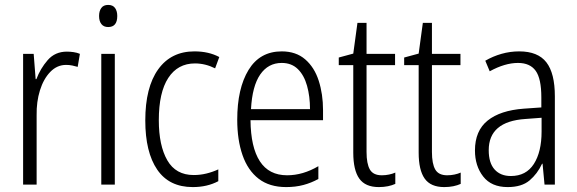

<svg xmlns="http://www.w3.org/2000/svg" viewBox="-20 -751 2348 781"><path d="M252 -541Q265 -541 279 -539Q293 -537 305 -532L296 -479Q286 -482 274 -484.5Q262 -487 249 -487Q212 -487 184.5 -458.5Q157 -430 142.5 -383.5Q128 -337 129 -282V0H74V-532H117L125 -429H128Q144 -472 174 -506.5Q204 -541 252 -541Z M420 -731Q439 -731 448 -718.5Q457 -706 457 -686Q457 -641 420 -641Q402 -641 392.5 -653Q383 -665 383 -686Q383 -706 392 -718.5Q401 -731 420 -731ZM447 -532V0H392V-532Z M764 10Q668 10 619.5 -61Q571 -132 571 -261Q571 -396 623.5 -469Q676 -542 771 -542Q829 -542 872 -519L855 -473Q815 -493 773 -493Q703 -493 664.5 -434Q626 -375 626 -262Q626 -159 660.5 -99Q695 -39 768 -39Q794 -39 819 -45Q844 -51 868 -62V-14Q823 10 764 10Z M1126 -542Q1184 -542 1221.5 -509.5Q1259 -477 1276.5 -422.5Q1294 -368 1294 -303V-262H999Q1000 -152 1037 -95Q1074 -38 1148 -38Q1212 -38 1275 -75V-23Q1246 -7 1214 1.5Q1182 10 1144 10Q1076 10 1032 -24Q988 -58 966.5 -120Q945 -182 945 -264Q945 -391 991 -466.5Q1037 -542 1126 -542ZM1126 -495Q1071 -495 1038.5 -448Q1006 -401 1001 -307H1241Q1241 -359 1229 -402Q1217 -445 1191.5 -470Q1166 -495 1126 -495Z M1533 -38Q1548 -38 1562.5 -41Q1577 -44 1588 -49V-3Q1575 3 1558 6.5Q1541 10 1521 10Q1466 10 1441.5 -24.5Q1417 -59 1417 -130V-486H1358V-517L1417 -533L1434 -658H1471V-532H1587V-486H1471V-133Q1471 -85 1484.5 -61.5Q1498 -38 1533 -38Z M1799 -38Q1814 -38 1828.5 -41Q1843 -44 1854 -49V-3Q1841 3 1824 6.5Q1807 10 1787 10Q1732 10 1707.5 -24.5Q1683 -59 1683 -130V-486H1624V-517L1683 -533L1700 -658H1737V-532H1853V-486H1737V-133Q1737 -85 1750.5 -61.5Q1764 -38 1799 -38Z M2092 -542Q2168 -542 2202.5 -497.5Q2237 -453 2237 -359V0H2195L2187 -85H2185Q2166 -44 2134 -17Q2102 10 2045 10Q1979 10 1945.5 -33Q1912 -76 1912 -139Q1912 -219 1963.5 -260.5Q2015 -302 2111 -309L2182 -314V-355Q2182 -431 2159 -463Q2136 -495 2087 -495Q2034 -495 1972 -461L1954 -504Q1985 -522 2020 -532Q2055 -542 2092 -542ZM2117 -267Q1968 -257 1968 -140Q1968 -88 1992 -61.5Q2016 -35 2058 -35Q2120 -35 2151.5 -84Q2183 -133 2183 -216V-272Z"/></svg>

Font: Noto Sans Condensed Light
Style: Regular
Weight: 300
Width: 3
Designer: Monotype Design Team
Foundry: Monotype Imaging Inc.
Version: Version 2.013; ttfautohint (v1.8.4.7-5d5b)